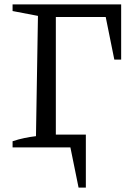

<svg xmlns="http://www.w3.org/2000/svg" viewBox="-20 -668 618 870"><path d="M529 -648V-398H498L459 -591H233V-58H369V182H336L299 0H37V-28Q64 -37 90.5 -42.5Q117 -48 143 -51L152 -596L37 -618V-648Z"/></svg>

Font: Piazzolla SC
Style: Regular
Weight: 400
Designer: Juan Pablo del Peral
Foundry: Huerta Tipografica
Version: Version 1.330